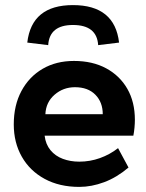

<svg xmlns="http://www.w3.org/2000/svg" viewBox="-20 -713 572 753"><path d="M266 -693Q430 -693 447 -546L365 -536Q360 -615 266 -615Q174 -615 169 -536L87 -546Q104 -693 266 -693ZM484 -56Q438 -17 388.5 1.5Q339 20 291 20Q213 20 155 -11.5Q97 -43 65.5 -98.5Q34 -154 34 -225Q34 -300 64 -356Q94 -412 147 -443Q200 -474 270 -474Q343 -474 396.5 -445Q450 -416 479.5 -364.5Q509 -313 509 -243Q509 -230 507.5 -213Q506 -196 503 -181H155Q159 -147 178 -124Q197 -101 226.5 -90Q256 -79 291 -79Q333 -79 372 -93Q411 -107 443 -132ZM383 -265Q383 -312 354 -341.5Q325 -371 274 -371Q228 -371 194 -341.5Q160 -312 158 -265Z"/></svg>

Font: Podkova ExtraBold
Style: Regular
Weight: 800
Designer: Ilya Yudin
Foundry: Cyreal (www.cyreal.org)
Version: Version 2.103